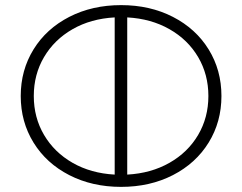

<svg xmlns="http://www.w3.org/2000/svg" viewBox="-20 -725 946 750"><path d="M845 -350Q845 -249 795 -168Q745 -87 655.5 -41Q566 5 453 5Q340 5 250.5 -41Q161 -87 111 -168Q61 -249 61 -350Q61 -451 111 -532Q161 -613 250.5 -659Q340 -705 453 -705Q566 -705 655.5 -659Q745 -613 795 -532Q845 -451 845 -350ZM794 -350Q794 -434 754 -502Q714 -570 642 -611Q570 -652 477 -657V-43Q570 -48 642 -89Q714 -130 754 -198Q794 -266 794 -350ZM428 -43V-657Q335 -652 263.5 -611Q192 -570 152 -502Q112 -434 112 -350Q112 -266 152 -198Q192 -130 263.5 -89Q335 -48 428 -43Z"/></svg>

Font: Montserrat Alternates Light
Style: Regular
Weight: 300
Designer: Julieta Ulanovsky
Foundry: Julieta Ulanovsky
Version: Version 7.200